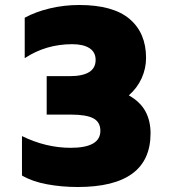

<svg xmlns="http://www.w3.org/2000/svg" viewBox="-20 -734 690 769"><path d="M68 -31V-189Q164 -142 263 -142Q382 -142 382 -210Q382 -245 354 -260Q326 -275 264 -275H167V-429H259Q363 -429 363 -494Q363 -525 338.5 -541Q314 -557 269 -557Q164 -557 79 -501V-663Q123 -687 180 -700.5Q237 -714 297 -714Q433 -714 499 -658Q565 -602 565 -502Q565 -460 547.5 -421Q530 -382 496 -352Q542 -326 562.5 -288Q583 -250 583 -200Q583 15 291 15Q227 15 168 4Q109 -7 68 -31Z"/></svg>

Font: Readiness ExtraBold
Style: Regular
Weight: 800
Designer: Katatrad Team
Foundry: CadsonDemak
Version: Version 1.00;January 16, 2020;FontCreator 12.0.0.2550 64-bit